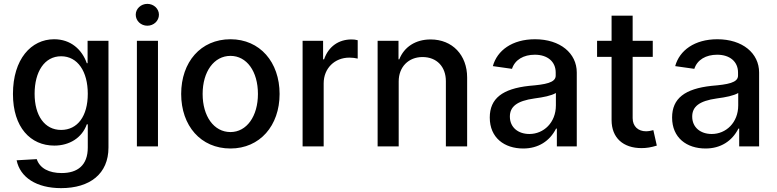

<svg xmlns="http://www.w3.org/2000/svg" viewBox="-20 -757 4018 993"><path d="M296 216C445 216 541 142 541 6V-546H433V-430H429C404 -501 346 -554 260 -554C141 -554 47 -451 47 -271C47 -98 138 -4 261 -4C339 -4 404 -44 429 -114H434V6C434 98 381 138 299 138C234 138 186 114 170 66L66 72C84 160 168 216 296 216ZM159 -272C159 -386 210 -466 296 -466C382 -466 434 -387 434 -272C434 -156 381 -85 296 -85C211 -85 159 -159 159 -272Z M688 0H797V-546H688ZM682 -681C682 -649 709 -624 742 -624C775 -624 802 -649 802 -681C802 -712 775 -737 742 -737C709 -737 682 -712 682 -681Z M1172 11C1324 11 1426 -107 1426 -271C1426 -436 1324 -554 1172 -554C1018 -554 917 -436 917 -271C917 -107 1018 11 1172 11ZM1028 -271C1028 -387 1087 -468 1172 -468C1256 -468 1314 -388 1314 -271C1314 -156 1256 -74 1172 -74C1086 -74 1028 -156 1028 -271Z M1545 0H1654V-326C1654 -404 1711 -459 1787 -459C1801 -459 1819 -457 1830 -454V-549C1819 -552 1810 -553 1798 -553C1732 -553 1679 -517 1656 -450H1651V-546H1545Z M2042 -336C2042 -411 2093 -462 2165 -462C2239 -462 2286 -412 2286 -337V0H2396V-356C2396 -472 2320 -553 2207 -553C2129 -553 2070 -514 2045 -450H2041V-546H1933V0H2042Z M2686 11C2764 11 2823 -27 2856 -92H2860V0H2963V-382C2963 -482 2877 -554 2747 -554C2629 -554 2551 -496 2529 -415L2628 -401C2643 -448 2688 -474 2746 -474C2812 -474 2854 -438 2854 -382V-366C2854 -329 2801 -320 2717 -313C2579 -298 2513 -248 2513 -149C2513 -44 2589 11 2686 11ZM2617 -154C2617 -204 2651 -235 2745 -248C2791 -254 2831 -262 2855 -276V-212C2855 -123 2792 -64 2718 -64C2660 -64 2617 -98 2617 -154Z M3143 -676V-546H3068V-463H3143V-136C3143 -44 3203 9 3298 9C3324 9 3348 5 3377 -4L3359 -84C3349 -81 3334 -78 3321 -78C3281 -78 3252 -103 3252 -146V-463H3356V-546H3252V-676Z M3629 11C3707 11 3766 -27 3799 -92H3803V0H3906V-382C3906 -482 3820 -554 3690 -554C3572 -554 3494 -496 3472 -415L3571 -401C3586 -448 3631 -474 3689 -474C3755 -474 3797 -438 3797 -382V-366C3797 -329 3744 -320 3660 -313C3522 -298 3456 -248 3456 -149C3456 -44 3532 11 3629 11ZM3560 -154C3560 -204 3594 -235 3688 -248C3734 -254 3774 -262 3798 -276V-212C3798 -123 3735 -64 3661 -64C3603 -64 3560 -98 3560 -154Z"/></svg>

Font: Wafeq Medium
Style: Regular
Weight: 500
Designer: Rasmus Andersson & Azza Alameddine
Foundry: Google & TypeTogether
Version: Version 3.000;January 28, 2025;FontCreator 15.0.0.3014 64-bi